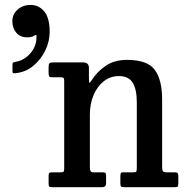

<svg xmlns="http://www.w3.org/2000/svg" viewBox="-20 -780 774 800"><path d="M31.5 -692Q31.5 -721 53.5 -740.2Q75.5 -759.5 107.5 -759.5Q141.5 -759.5 164.2 -732.5Q187 -705.5 187 -647Q187 -608.5 169 -570.5Q151 -532.5 118.8 -505.8Q86.5 -479 44.5 -475Q38 -474.5 35 -475.5Q32 -476.5 32 -484V-510.5Q32 -517.5 35.5 -519.5Q39 -521.5 44.5 -522.5Q80 -527.5 106.8 -558.2Q133.5 -589 132 -630Q132 -635.5 129 -634.5Q126 -633.5 122 -631Q115.5 -627 108.5 -625.8Q101.5 -624.5 92.5 -624.5Q64 -624.5 47.8 -643.8Q31.5 -663 31.5 -692ZM233 -458H196Q187 -458 184.8 -462Q182.5 -466 182.5 -477.5V-501Q182.5 -512.5 186 -516.2Q189.5 -520 200 -520H326.5Q350.5 -520 350.5 -496.5V-458.5Q350.5 -436.5 352.5 -435.2Q354.5 -434 362.5 -446.5Q383 -479.5 419.2 -505Q455.5 -530.5 509 -530.5Q594.5 -530.5 625 -488.8Q655.5 -447 655.5 -367V-84.5Q655.5 -70.5 659.2 -66.2Q663 -62 675.5 -62H708.5Q717.5 -62 720.2 -58.5Q723 -55 723 -45.5V-17.5Q723 -4 719.8 -2Q716.5 0 703.5 0H496Q486 0 483.8 -3.5Q481.5 -7 481.5 -17V-43.5Q481.5 -52.5 483 -57.2Q484.5 -62 492 -62H537Q546.5 -62 548.2 -65.5Q550 -69 550 -82.5V-354Q550 -407.5 533 -435.2Q516 -463 475.5 -463Q440 -463 412.8 -441.8Q385.5 -420.5 370 -384Q354.5 -347.5 354.5 -302.5V-81Q354.5 -62 367.5 -62H407.5Q417 -62 419.5 -58.8Q422 -55.5 422 -43V-15.5Q422 0 405 0H197.5Q187 0 184.8 -3Q182.5 -6 182.5 -17V-45.5Q182.5 -57 185.5 -59.5Q188.5 -62 199.5 -62H231Q240.5 -62 244 -64Q247.5 -66 247.5 -77.5V-442.5Q247.5 -453 244.5 -455.5Q241.5 -458 233 -458Z"/></svg>

Font: Besley* Narrow Medium
Style: Regular
Weight: 500
Width: 4
Designer: Owen Earl
Foundry: indestructible type*
Version: Version 3.000; ttfautohint (v1.8.3)